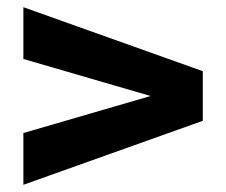

<svg xmlns="http://www.w3.org/2000/svg" viewBox="-20 -607 629 534"><path d="M544 -271 45 -93V-237L399 -340L45 -443V-587L544 -409Z"/></svg>

Font: Hind Jalandhar
Style: Bold
Weight: 700
Designer: Namrata Goyal
Foundry: Indian Type Foundry
Version: Version 0.702;PS 1.0;hotconv 1.0.81;makeotf.lib2.5.63406